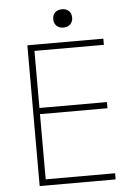

<svg xmlns="http://www.w3.org/2000/svg" viewBox="-60 -946 719 992"><g transform="rotate(-5 300.0 -450.0)"><path d="M105 0V-730H499V-698H139V-402H489V-370H139V-32H499V0ZM299 -805Q277 -805 263.5 -818Q250 -831 250 -852Q250 -875 263.5 -887.5Q277 -900 299 -900Q321 -900 334.5 -887.5Q348 -875 348 -852Q348 -831 334.5 -818Q321 -805 299 -805Z"/></g></svg>

Font: M PLUS Code Latin Expanded ExtraLight
Style: Regular
Weight: 250
Width: 7
Designer: Coji Morishita
Foundry: UNDERFOREST DESIGN
Version: Version 1.002; ttfautohint (v1.8.3)